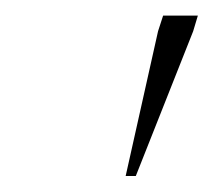

<svg xmlns="http://www.w3.org/2000/svg" viewBox="-20 -690 274 246"><path d="M141 -464.5 182.5 -650 189 -670H233.5L227.5 -650L154 -464.5Z"/></svg>

Font: Newsreader Text ExtraLight
Style: Italic
Weight: 275
Italic angle: -17°
Designer: Hugues Gentile
Foundry: Production Type
Version: Version 1.001